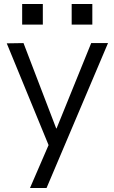

<svg xmlns="http://www.w3.org/2000/svg" viewBox="-20 -737 573 967"><path d="M131 210 224.6 -6.3 14 -518.7 98.4 -520 263 -90.4H265L439.3 -520H524L214.4 210ZM341 -613V-717H445V-613ZM91.6 -613V-717H195.7V-613Z"/></svg>

Font: M PLUS 1 Thin
Style: Regular
Weight: 100
Designer: Coji Morishita
Foundry: UNDERFOREST DESIGN
Version: Version 1.001